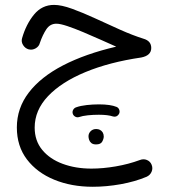

<svg xmlns="http://www.w3.org/2000/svg" viewBox="-20 -439 680 768"><path d="M196.3 -419.4Q225.6 -419.4 268.6 -403.8Q311.5 -388.2 360.8 -365.5Q410.2 -342.8 460.2 -320.3Q510.3 -297.9 553.7 -284.2Q585 -275.4 585 -247.1Q585 -216.8 544.9 -209Q417.5 -190.4 321.5 -150.6Q225.6 -110.8 172.1 -54.4Q118.7 2 118.7 71.3Q118.7 124 148.9 160.6Q179.2 197.3 230.7 216.3Q282.2 235.4 345.7 235.4Q391.6 235.4 442.9 226.6Q494.1 217.8 539.1 201.2Q554.2 195.3 567.6 200.9Q581.1 206.5 586.4 219.7Q592.3 233.9 586.4 247.8Q580.6 261.7 566.4 268.1Q520 287.6 462.6 297.9Q405.3 308.1 351.1 308.1Q265.6 308.1 196.8 279.8Q127.9 251.5 87.6 198.5Q47.4 145.5 47.4 70.8Q47.4 -6.3 95.2 -68.8Q143.1 -131.3 232.2 -177.5Q321.3 -223.6 444.8 -252.4Q417 -264.6 382.3 -280.3Q347.7 -295.9 312.7 -310.5Q277.8 -325.2 249.3 -334.7Q220.7 -344.2 205.6 -344.2Q180.2 -344.2 165.3 -321.8Q150.4 -299.3 139.6 -267.6Q136.2 -253.4 122.6 -245.6Q108.9 -237.8 94.2 -241.7Q80.6 -245.6 72.3 -258.8Q64 -272 68.4 -286.6Q84.5 -342.3 116.2 -380.9Q147.9 -419.4 196.3 -419.4ZM271 15.6Q268.6 7.8 272.7 0.2Q276.9 -7.3 284.7 -9.8Q302.2 -16.1 326.9 -18.8Q351.6 -21.5 375.5 -21.5Q421.9 -21.5 446.8 -11.2Q455.1 -7.3 457.5 1.7Q460 10.7 455.1 18.1Q446.3 30.8 432.1 26.9Q411.6 20 375.5 20Q352.5 20 331.3 22.2Q310.1 24.4 295.9 29.3Q288.1 31.7 280.8 27.6Q273.4 23.4 271 15.6ZM334 106Q334 94.7 342.5 85.9Q351.1 77.1 364.7 77.1Q381.8 77.1 390.6 90.3Q395 97.7 395 106.9Q395 116.2 388.9 127.4Q382.8 138.7 364.3 138.7Q352.1 138.7 345.5 133.3Q338.9 127.9 336.4 120.1Q334 112.8 334 106Z"/></svg>

Font: Mikhak-DS2-FD Regular
Style: Regular
Weight: 400
Designer: Amin Abedi
Version: Version 3.4